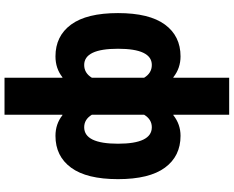

<svg xmlns="http://www.w3.org/2000/svg" viewBox="-110 -680 1010 829"><g transform="rotate(-90 394.5 -265.0)"><path d="M314 220V-21H312Q273 10 223 10Q135 10 85.5 -57.5Q36 -125 36 -260Q36 -395 85.5 -462.5Q135 -530 223 -530Q274 -530 312 -500H314V-750H474V-500H476Q514 -530 566 -530Q654 -530 703.5 -462.5Q753 -395 753 -260Q753 -125 703.5 -57.5Q654 10 566 10Q515 10 476 -21H474V220ZM529 -406Q494 -406 474 -373V-147Q494 -114 529 -114Q599 -114 599 -260Q599 -406 529 -406ZM260 -114Q294 -114 314 -147V-373Q294 -406 260 -406Q189 -406 189 -260Q189 -114 260 -114Z"/></g></svg>

Font: Mplus 1p ExtraBold
Style: Regular
Weight: 800
Version: Version 1.061